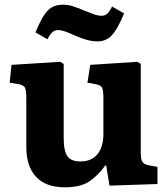

<svg xmlns="http://www.w3.org/2000/svg" viewBox="-20 -783 717 817"><path d="M256 14Q175 14 133.5 -30.5Q92 -75 92 -157V-363Q92 -395 87 -408Q82 -421 59 -425L21 -431L29 -507L236 -520L251 -511V-198Q251 -140 267 -118Q283 -96 322 -96Q369 -96 394.5 -126.5Q420 -157 420 -215V-364Q420 -400 414 -410.5Q408 -421 386 -425L352 -431L364 -507L564 -520L579 -511V-135Q579 -106 585.5 -95Q592 -84 611 -80L650 -73V0L446 7L432 -79H428Q399 -38 361.5 -12Q324 14 256 14ZM396 -607Q372 -607 350.5 -613Q329 -619 303 -630Q272 -644 256 -649.5Q240 -655 226 -655Q214 -655 204 -647Q194 -639 182 -616L131 -645Q159 -714 183.5 -738.5Q208 -763 247 -763Q270 -763 290 -756.5Q310 -750 336 -739Q363 -728 380 -722Q397 -716 412 -716Q426 -716 435.5 -724Q445 -732 457 -755L508 -726Q481 -660 456.5 -633.5Q432 -607 396 -607Z"/></svg>

Font: Literata 12pt
Style: Bold
Weight: 700
Designer: Latin by Veronika Burian and Jose Scaglione. Greek by Irene Vlachou. Cyrillic by Vera Evstafieva.
Foundry: TypeTogether
Version: Version 3.002